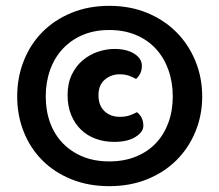

<svg xmlns="http://www.w3.org/2000/svg" viewBox="-20 -637 753 659"><path d="M39 -306Q39 -371 61.5 -428Q84 -485 125.5 -527Q167 -569 225.5 -593Q284 -617 355 -617Q426 -617 484.5 -593Q543 -569 585 -527Q627 -485 650.5 -428Q674 -371 674 -306Q674 -241 650.5 -184.5Q627 -128 585 -86.5Q543 -45 484.5 -21.5Q426 2 355 2Q284 2 225.5 -21.5Q167 -45 125.5 -86.5Q84 -128 61.5 -184.5Q39 -241 39 -306ZM355 -534Q304 -534 264 -517Q224 -500 195.5 -469.5Q167 -439 152 -397Q137 -355 137 -306Q137 -257 152 -216Q167 -175 195.5 -145.5Q224 -116 264 -99.5Q304 -83 355 -83Q406 -83 446.5 -99.5Q487 -116 515 -145.5Q543 -175 558 -216Q573 -257 573 -306Q573 -355 558 -397Q543 -439 515 -469.5Q487 -500 446.5 -517Q406 -534 355 -534ZM391 -382Q361 -382 339.5 -363.5Q318 -345 318 -310Q318 -275 338.5 -255.5Q359 -236 391 -236Q411 -236 425 -241Q439 -246 450 -252Q472 -235 472 -205Q472 -184 445 -167Q418 -150 372 -150Q338 -150 309 -160.5Q280 -171 258.5 -191.5Q237 -212 224.5 -242Q212 -272 212 -311Q212 -351 226.5 -381Q241 -411 264.5 -430.5Q288 -450 316.5 -459.5Q345 -469 373 -469Q415 -469 441 -452.5Q467 -436 467 -411Q467 -384 447 -366Q437 -372 423 -377Q409 -382 391 -382Z"/></svg>

Font: Baloo Bhai 2
Style: Bold
Weight: 700
Designer: Supriya Tembe, Noopur Datye and Ek Type
Foundry: Ek Type
Version: Version 1.640;PS 1.000;hotconv 16.6.51;makeotf.lib2.5.65220;